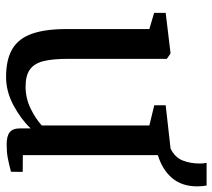

<svg xmlns="http://www.w3.org/2000/svg" viewBox="-55 -667 734 664"><g transform="rotate(90 312.0 -335.0)"><path d="M516.5 -514V-47L574.5 -46.5L574 -6Q546 1.5 525.8 5.2Q505.5 9 479 9Q451 9 437.5 -1.5Q424 -12 424 -37.5V-74Q392.5 -40.5 344.5 -14.8Q296.5 11 246.5 11Q185.5 11 149.2 -10.8Q113 -32.5 96.8 -78.2Q80.5 -124 80.5 -198V-484.5L24.5 -501V-541L161.5 -557.5H165.5L183.5 -545V-204Q183.5 -149.5 191.5 -118Q199.5 -86.5 220.2 -71.5Q241 -56.5 279.5 -56.5Q319 -56.5 354 -73.2Q389 -90 414 -112.5V-484.5L344 -501.5V-541L490.5 -557.5H493Q524 -572.5 534.8 -599.2Q545.5 -626 545.5 -659.5Q545.5 -673.5 543 -682.5H621.5Q624.5 -667.5 624.5 -650Q624.5 -597.5 596 -563.5Q567.5 -529.5 516.5 -514Z"/></g></svg>

Font: Merriweather 12pt
Style: Regular
Weight: 400
Designer: Eben Sorkin
Foundry: Eben Sorkin
Version: Version 2.100